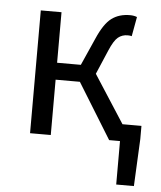

<svg xmlns="http://www.w3.org/2000/svg" viewBox="-50 -542 636 757"><g transform="rotate(5 268.0 -163.0)"><path d="M438 172V0H395L260 -219H164V0H82V-486H164V-286H258L306 -394Q332 -454 361.5 -476Q391 -498 434 -498Q450 -498 462 -493L448 -416Q442 -418 432 -418Q410 -418 394 -405Q378 -392 361 -352L320 -256L442 -67H517V-15L508 172Z"/></g></svg>

Font: Toshiba Sans
Style: Regular
Weight: 400
Designer: Paul D. Hunt
Foundry: Toshiba Corporation
Version: Version 2.020;PS 2.0;hotconv 1.0.86;makeotf.lib2.5.63406